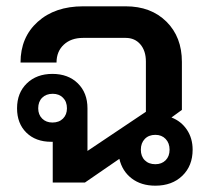

<svg xmlns="http://www.w3.org/2000/svg" viewBox="-20 -578 670 608"><path d="M590 -104Q590 -53 557.5 -21.5Q525 10 472 10Q427 10 397 -13Q367 -36 358 -75L249 0H147V-129H142Q93 -129 63.5 -158Q34 -187 34 -235Q34 -284 65 -314Q96 -344 146 -344Q196 -344 226.5 -314Q257 -284 257 -235V-100L442 -224V-383Q442 -417 424.5 -437.5Q407 -458 378 -458H243Q205 -458 182 -436.5Q159 -415 159 -380H45Q45 -460 99.5 -509Q154 -558 243 -558H378Q458 -558 507 -509.5Q556 -461 556 -382V-230L523 -206Q554 -194 572 -167Q590 -140 590 -104ZM146 -190Q167 -190 179.5 -202.5Q192 -215 192 -235Q192 -256 179.5 -268.5Q167 -281 147 -281Q126 -281 113.5 -268.5Q101 -256 101 -235Q101 -215 113.5 -202.5Q126 -190 146 -190ZM517 -104Q517 -125 504.5 -138Q492 -151 472 -151Q451 -151 438.5 -138Q426 -125 426 -104Q426 -83 438.5 -70.5Q451 -58 472 -58Q492 -58 504.5 -70.5Q517 -83 517 -104Z"/></svg>

Font: Bai Jamjuree SemiBold
Style: Regular
Weight: 600
Version: Version 1.000; ttfautohint (v1.6)